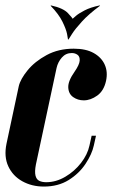

<svg xmlns="http://www.w3.org/2000/svg" viewBox="-27 -680 440 706"><path d="M42 -363Q48 -389 74.5 -421.5Q101 -454 144.5 -477.5Q188 -501 244 -501Q289 -501 317.5 -485Q346 -469 358 -442.5Q370 -416 363 -383Q355 -346 330.5 -328.5Q306 -311 281 -311Q259 -311 242 -323Q225 -335 224 -358.5Q223 -382 247 -416Q265 -442 266 -457Q267 -472 258 -478.5Q249 -485 237 -485Q215 -485 200.5 -468.5Q186 -452 181 -430L105 -75Q100 -49 103.5 -34.5Q107 -20 117.5 -15Q128 -10 143 -10Q179 -10 213 -30Q247 -50 271 -81Q295 -112 302 -145L310 -181H326L318 -145Q311 -113 287.5 -77.5Q264 -42 225.5 -18Q187 6 134 6Q90 6 55 -13.5Q20 -33 3.5 -68.5Q-13 -104 -3 -152ZM339 -660 341 -659Q299 -628 274 -600.5Q249 -573 238 -555.5Q227 -538 225 -535H223L239 -610Q241 -612 252 -621.5Q263 -631 284.5 -642Q306 -653 339 -660ZM161 -660Q206 -650 223 -631.5Q240 -613 241 -610L225 -535H223Q223 -538 219.5 -555.5Q216 -573 202.5 -600.5Q189 -628 159 -659Z"/></svg>

Font: Emberly Black
Style: Italic
Weight: 900
Italic angle: -12°
Designer: Rajesh Rajput
Foundry: Rajesh Rajput
Version: Version 1.000